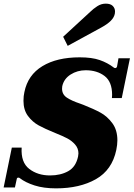

<svg xmlns="http://www.w3.org/2000/svg" viewBox="-25 -1025 734 1055"><path d="M322 -823 473 -962Q487 -976 509 -990.5Q531 -1005 556 -1005Q582 -1005 594.5 -992.5Q607 -980 607 -962Q607 -954 606 -950Q602 -929 583.5 -910.5Q565 -892 532 -874L347 -773ZM84 -46Q81 -49 76 -49Q68 -49 67 -41L57 5H-5L40 -214H94Q89 -133 135.5 -97Q182 -61 250 -61Q308 -61 350 -84.5Q392 -108 404 -165Q406 -177 406 -182Q406 -210 387.5 -231Q369 -252 344 -265Q319 -278 279 -294Q222 -317 187.5 -336Q153 -355 128.5 -388Q104 -421 104 -471Q104 -498 109 -519Q128 -613 208 -661.5Q288 -710 413 -710Q480 -710 523 -695Q566 -680 600 -654Q601 -653 603 -652Q605 -651 608 -651Q615 -651 618 -659L626 -705H689L644 -486H590L591 -504Q591 -576 549.5 -607.5Q508 -639 446 -639Q400 -639 363 -615.5Q326 -592 317 -551Q316 -546 316 -538Q316 -506 342.5 -488.5Q369 -471 414 -456L433 -449Q491 -426 527.5 -406Q564 -386 592 -348.5Q620 -311 620 -254Q620 -230 614 -201Q591 -91 502 -40.5Q413 10 283 10Q215 10 165 -6Q115 -22 84 -46Z"/></svg>

Font: Taviraj Black
Style: Italic
Weight: 900
Italic angle: -12°
Designer: Katatrad Team
Foundry: CadsonDemak
Version: Version 1.001